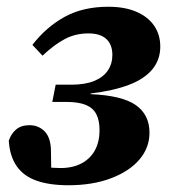

<svg xmlns="http://www.w3.org/2000/svg" viewBox="-20 -534 508 569"><path d="M183 15Q127 15 88.5 1.5Q50 -12 29.5 -41.5Q9 -71 6 -117Q13 -138 28 -150.5Q43 -163 67 -163Q94 -163 112 -145Q130 -127 131 -89L132 -15L64 -49Q84 -43 110.5 -39.5Q137 -36 159 -36Q196 -36 222 -50Q248 -64 261.5 -89Q275 -114 275 -148Q275 -177 265.5 -195.5Q256 -214 234.5 -223Q213 -232 175 -232H135L145 -283H191Q232 -283 259 -294Q286 -305 299.5 -325Q313 -345 313 -371Q313 -402 295 -418.5Q277 -435 242 -435Q204 -435 172.5 -418.5Q141 -402 106 -369L76 -401Q117 -454 171.5 -484Q226 -514 301 -514Q350 -514 384.5 -499Q419 -484 437 -457.5Q455 -431 455 -396Q455 -357 431.5 -328.5Q408 -300 362 -282.5Q316 -265 249 -257L248 -255Q342 -251 382.5 -222.5Q423 -194 423 -141Q423 -96 393 -61Q363 -26 308.5 -5.5Q254 15 183 15Z"/></svg>

Font: Source Serif 4
Style: Bold Italic
Weight: 700
Italic angle: -12°
Designer: Frank Grießhammer
Foundry: Adobe Systems Incorporated
Version: Version 4.004;hotconv 1.0.116;makeotfexe 2.5.65601